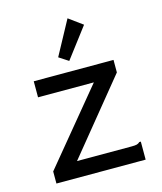

<svg xmlns="http://www.w3.org/2000/svg" viewBox="-105 -766 710 844"><g transform="rotate(-15 250.0 -344.5)"><path d="M47 -55 321 -387H67V-460H430V-403L160 -72H409Q425 -72 432.5 -74Q440 -76 446 -82H453V0H47ZM241 -506 198 -534 282 -689 345 -643Z"/></g></svg>

Font: Inconsolata Medium
Style: Regular
Weight: 500
Monospace: yes
Designer: Raph Levien, Cyreal, Brenton Simpson
Foundry: Raph Levien, Cyreal, Google
Version: Version 3.001; ttfautohint (v1.8.2.53-6de2)